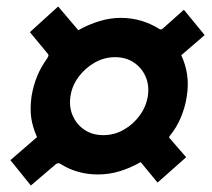

<svg xmlns="http://www.w3.org/2000/svg" viewBox="-20 -660 654 591"><path d="M75 -89 12 -167 94 -238Q80.5 -268 76.2 -296.8Q72 -325.5 77 -363Q82.5 -396 94 -424.5Q105.5 -453 125 -480Q129 -486 129.2 -489.2Q129.5 -492.5 125 -497L72 -561L159 -640L221 -567Q252 -584.5 285.5 -594.8Q319 -605 351 -605Q416 -605 470 -571Q475 -567.5 481 -572L546 -630L610 -552L538 -490Q551.5 -461 556 -429.8Q560.5 -398.5 555 -364Q550.5 -332 537.2 -299.8Q524 -267.5 502 -241Q500 -237 501 -236L553 -176L465 -98L413 -161Q381.5 -143 348.8 -133Q316 -123 282 -123Q217.5 -123 167 -155Q158 -161 150 -153ZM298 -244Q332 -244 361.2 -260.8Q390.5 -277.5 410.2 -304.8Q430 -332 435 -364Q440 -395.5 428.8 -422.8Q417.5 -450 393 -467Q368.5 -484 334 -484Q300.5 -484 271 -467Q241.5 -450 221.5 -422.8Q201.5 -395.5 197 -364Q192 -332 203.5 -304.8Q215 -277.5 239.5 -260.8Q264 -244 298 -244Z"/></svg>

Font: Public Sans Thin Black
Style: Italic
Weight: 900
Italic angle: -8°
Version: Version 2.001